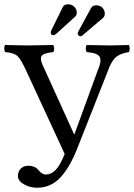

<svg xmlns="http://www.w3.org/2000/svg" viewBox="-20 -858 630 900"><path d="M471.2 -794.9Q471.2 -781.7 463.9 -774.9L365.2 -690.9Q362.3 -688 356.9 -688Q353 -688 348.6 -691.4Q344.2 -694.8 344.2 -701.2L347.7 -711.9L407.2 -820.8Q414.1 -833 430.2 -833Q450.2 -833 460.7 -821Q471.2 -809.1 471.2 -794.9ZM339.8 -799.8Q339.8 -786.6 333 -780.8L245.1 -700.7Q236.8 -693.4 231 -692.9Q217.8 -692.9 217.8 -705.1Q217.8 -710.9 220.7 -715.8L274.9 -826.2Q281.7 -838.4 301.8 -837.9Q314.9 -837.9 327.4 -826.9Q339.8 -815.9 339.8 -799.8ZM104.5 -522.9Q79.1 -578.6 62.7 -594.5Q46.4 -610.4 4.9 -613.8Q0 -618.7 0 -630.4Q0 -642.1 3.9 -647Q98.1 -645 107.9 -645Q134.8 -645 229 -647Q233.9 -642.1 233.9 -630.1Q233.9 -618.2 229 -613.8Q180.2 -608.9 173.3 -592.8Q166.5 -576.7 188.5 -534.2L327.1 -229H329.1L438 -527.8Q457 -569.8 448 -589.8Q439 -609.9 387.2 -613.8Q382.3 -617.7 382.1 -629.9Q381.8 -642.1 387.2 -647Q481.4 -645 496.1 -645Q503.9 -645 584 -647Q587.9 -642.1 587.9 -630.1Q587.9 -618.2 584 -613.8Q564.9 -611.3 550 -605.2Q535.2 -599.1 525.6 -592Q516.1 -585 507.8 -571.8Q499.5 -558.6 494.9 -548.6Q490.2 -538.6 483.9 -521L341.8 -161.1Q306.6 -72.3 262.2 -25.1Q217.8 22 153.8 22Q120.6 22 92.3 6.1Q64 -9.8 64 -33.2Q64 -54.2 77.4 -67.6Q90.8 -81.1 112.8 -81.1Q142.6 -81.1 159.2 -62Q176.3 -40 194.8 -40Q219.7 -40 240.5 -61Q261.2 -82 283.2 -136.2Z"/></svg>

Font: Linux Libertine Capitals
Style: Small Caps
Weight: 400
Designer: Philipp H. Poll
Foundry: Philipp H. Poll
Version: Version 5.1.3